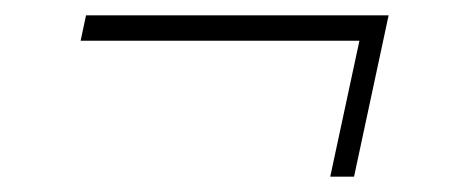

<svg xmlns="http://www.w3.org/2000/svg" viewBox="-20 -366 586 250"><path d="M486 -346 441 -136H410L448 -313H85L92 -346Z"/></svg>

Font: Raleway ExtraLight
Style: Italic
Weight: 200
Italic angle: -12°
Designer: Matt McInerney, Pablo Impallari, Rodrigo Fuenzalida
Foundry: Matt McInerney, Pablo Impallari, Rodrigo Fuenzalida
Version: Version 4.026